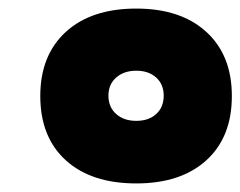

<svg xmlns="http://www.w3.org/2000/svg" viewBox="-20 -734 561 448"><path d="M298 -306Q193 -306 133.5 -360Q74 -414 74 -510Q74 -605 133.5 -659.5Q193 -714 298 -714Q402 -714 461.5 -659.5Q521 -605 521 -510Q521 -414 461.5 -360Q402 -306 298 -306ZM298 -452Q327 -452 344.5 -468Q362 -484 362 -511Q362 -537 344.5 -553Q327 -569 298 -569Q269 -569 251 -553Q233 -537 233 -511Q233 -484 251 -468Q269 -452 298 -452Z"/></svg>

Font: Prodigy Sans Black
Style: Italic
Weight: 900
Italic angle: -13°
Designer: Wei Huang
Foundry: Wei Huang
Version: Version 1.003; ttfautohint (v1.8.3)